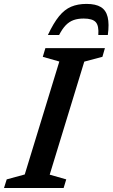

<svg xmlns="http://www.w3.org/2000/svg" viewBox="-42 -938 562 958"><path d="M254 -631 171.5 -654.5 184.5 -698H481.5L469 -654.5L378.5 -630.5L206 -66.5L288.5 -43L275.5 0H-22L-8.5 -43L81.5 -67.5ZM375.5 -845.5Q347 -845.5 325.2 -837.8Q303.5 -830 286.2 -812.2Q269 -794.5 253 -763.5H197Q225 -823 252.5 -856.8Q280 -890.5 313 -904.5Q346 -918.5 389.5 -918.5Q435.5 -918.5 461.2 -902.8Q487 -887 495.2 -852.8Q503.5 -818.5 496 -763.5H448.5Q452 -809.5 435.8 -827.5Q419.5 -845.5 375.5 -845.5Z"/></svg>

Font: Newsreader 9pt Medium
Style: Italic
Weight: 500
Italic angle: -17°
Designer: Hugues Gentile
Foundry: Production Type
Version: Version 1.003